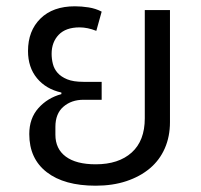

<svg xmlns="http://www.w3.org/2000/svg" viewBox="-20 -578 640 610"><path d="M284 12Q184 12 128.5 -31Q73 -74 73 -152Q73 -202 102 -234.5Q131 -267 175 -279V-284Q126 -295 97.5 -329.5Q69 -364 69 -416Q69 -480 108.5 -519Q148 -558 218 -558Q239 -558 261.5 -554.5Q284 -551 303 -541L286 -480Q258 -491 233 -491Q189 -491 166.5 -467.5Q144 -444 144 -407Q144 -391 148 -375Q152 -359 163 -346.5Q174 -334 193.5 -326Q213 -318 245 -318H303V-261H245Q207 -261 181.5 -239Q156 -217 156 -175V-150Q156 -105 189 -80.5Q222 -56 284 -56Q357 -56 398.5 -93.5Q440 -131 440 -202V-546H520V-190Q520 -144 503.5 -106.5Q487 -69 456 -43Q425 -17 381.5 -2.5Q338 12 284 12Z"/></svg>

Font: IBM Plex Sans Thai
Style: Regular
Weight: 400
Designer: Mike Abbink, Paul van der Laan, Pieter van Rosmalen, Ben Mitchell, Mark Frömberg
Foundry: Bold Monday
Version: Version 1.2